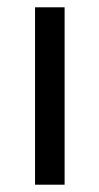

<svg xmlns="http://www.w3.org/2000/svg" viewBox="-20 -506 272 526"><path d="M76 0V-486H157V0Z"/></svg>

Font: NunitoSans1
Style: Book
Weight: 400
Designer: Vernon Adams
Foundry: Vernon Adams
Version: Version 3.101;gftools[0.9.27]